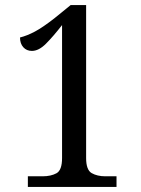

<svg xmlns="http://www.w3.org/2000/svg" viewBox="-20 -738 556 758"><path d="M90 0V-42H148Q181 -42 203 -54Q225 -66 225 -114V-639Q190 -594 161.5 -565.5Q133 -537 106 -537Q85 -537 72 -551.5Q59 -566 59 -590Q87 -597 118 -613.5Q149 -630 195 -666L259 -718H320V-114Q320 -67 342 -54.5Q364 -42 396 -42H440V0Z"/></svg>

Font: Noto Serif Tamil SemiCondensed
Style: Regular
Weight: 400
Width: 4
Designer: Indian Type Foundry, Tom Grace, and the Monotype Design Team
Foundry: Monotype Imaging Inc.
Version: Version 2.004; ttfautohint (v1.8.4.7-5d5b)